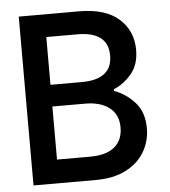

<svg xmlns="http://www.w3.org/2000/svg" viewBox="-51 -746 702 793"><g transform="rotate(-5 300.0 -350.0)"><path d="M56 0V-700H306Q415 -700 471 -650Q527 -600 527 -521Q527 -460 495 -422Q463 -384 421 -367V-360Q471 -342 507 -301.5Q543 -261 543 -195Q543 -141 516.5 -96.5Q490 -52 439 -26Q388 0 314 0ZM162 -408H293Q354 -408 386 -432.5Q418 -457 418 -507Q418 -606 291 -606H162ZM162 -98H300Q365 -98 400 -126Q435 -154 435 -208Q435 -261 398 -289.5Q361 -318 298 -318H162Z"/></g></svg>

Font: DM Mono Medium
Style: Regular
Weight: 500
Designer: Colophon Foundry
Foundry: Colophon Foundry
Version: Version 1.000; ttfautohint (v1.8.2.53-6de2)